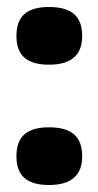

<svg xmlns="http://www.w3.org/2000/svg" viewBox="-20 -532 281 549"><path d="M120 -3Q73 -3 50 -23Q27 -43 27 -85Q27 -128 50 -148Q73 -168 120 -168Q168 -168 191.5 -148Q215 -128 215 -85Q215 -3 120 -3ZM120 -347Q73 -347 50 -367Q27 -387 27 -429Q27 -472 50 -492Q73 -512 120 -512Q168 -512 191.5 -492Q215 -472 215 -429Q215 -347 120 -347Z"/></svg>

Font: Bricolage Grotesque 24pt
Style: Bold
Weight: 700
Designer: Mathieu Triay
Foundry: Atelier Triay
Version: Version 1.001;gftools[0.9.33.dev8+g029e19f]